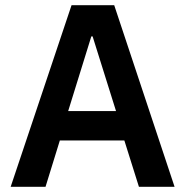

<svg xmlns="http://www.w3.org/2000/svg" viewBox="-20 -718 712 738"><path d="M514 0 458 -178H210L155 0H21L255 -698H419L651 0ZM336 -578H331L242 -291H426Z"/></svg>

Font: IBM Plex Sans Arabic SmBld
Style: Regular
Weight: 600
Designer: Mike Abbink, Paul van der Laan, Pieter van Rosmalen, Wael Morcos, Khajak Apelian
Foundry: Bold Monday
Version: Version 1.005